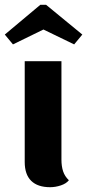

<svg xmlns="http://www.w3.org/2000/svg" viewBox="-48 -765 363 800"><path d="M239 -14Q228 0 205.5 7.5Q183 15 161 15Q109 15 82 -11.5Q55 -38 55 -90V-510H208V-100Q208 -72 215 -51Q222 -30 239 -14ZM144 -745 295 -621 261 -580 133 -642 6 -580 -28 -621 120 -745Z"/></svg>

Font: Sansita
Style: Bold
Weight: 700
Designer: Pablo Cosgaya
Foundry: Omnibus-Type
Version: Version 1.006